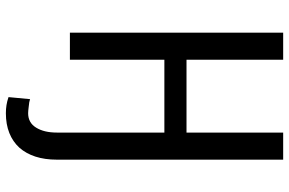

<svg xmlns="http://www.w3.org/2000/svg" viewBox="-182 -569 964 640"><g transform="rotate(90 300.0 -249.0)"><path d="M179.2 -710.9H88.9V0H179.2V-314.9H421.9V43.5Q421.9 85.9 405.5 112.5Q389.2 139.2 357.4 139.2Q354.5 139.2 348.1 138.7Q341.8 138.2 335 137.2Q327.6 136.7 321 135.5Q314.5 134.3 310.5 132.8L303.7 204.6Q317.9 209.5 330.6 211.4Q343.3 213.4 357.4 213.4Q394.5 213.4 423.3 201.9Q452.1 190.4 472.2 168.5Q491.7 146.5 502 115Q512.2 83.5 512.2 43.5V-710.9H421.9V-388.7H179.2Z"/></g></svg>

Font: Roboto Mono
Style: Regular
Weight: 400
Monospace: yes
Designer: Google
Version: Version 3.000